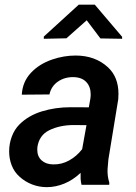

<svg xmlns="http://www.w3.org/2000/svg" viewBox="-20 -770 565 800"><path d="M375 -750.5 488.8 -616.7V-608.4L398.4 -609.9L341.3 -685.5L256.8 -610.4L162.6 -608.4V-617.7L308.1 -750.5ZM319.8 0Q316.9 -10.3 315.9 -24.9V-49.8Q283.7 -19.5 247.6 -4.9Q211.4 9.8 175.3 9.8Q143.1 9.8 113.8 -1.5Q84.5 -12.7 61.5 -33.7Q39.6 -53.2 28.8 -80.8Q18.1 -108.4 18.1 -139.2Q18.1 -171.4 29.3 -201.2Q40.5 -231 61 -251.5Q98.1 -288.6 154.3 -305.9Q210.4 -323.2 273.9 -323.2L350.1 -322.8L356.4 -358.4Q357.9 -368.2 357.9 -376.5Q357.9 -408.7 339.6 -428.2Q321.3 -447.8 286.1 -448.7Q249 -449.2 221.2 -429.9Q193.4 -410.6 186 -376.5L70.8 -375.5Q73.7 -428.7 108.4 -466.1Q143.1 -503.4 197.3 -522Q246.1 -538.6 294.9 -538.6Q377 -538.6 430.2 -489.3Q473.6 -448.7 473.6 -378.9Q473.6 -364.3 472.7 -356.4L431.6 -105.5L428.2 -65.4Q426.8 -36.1 435.5 -8.8L435.1 0ZM322.3 -148.4 340.3 -248.5 285.2 -249Q228.5 -248.5 185.5 -227.5Q142.6 -206.5 135.7 -156.2Q135.3 -152.8 135.3 -146Q135.3 -118.2 153.3 -101.8Q171.4 -85.4 201.2 -85Q236.3 -84 267.8 -101.3Q299.3 -118.7 322.3 -148.4Z"/></svg>

Font: Mardoto Medium
Style: Italic
Weight: 500
Italic angle: -12°
Designer: Christian Robertson, Vahan Hovhannisyan
Foundry: Google
Version: Version 1.000